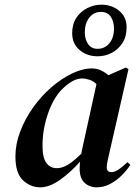

<svg xmlns="http://www.w3.org/2000/svg" viewBox="-20 -788 594 822"><path d="M152 14Q111 14 78.5 -16Q46 -46 46 -118Q46 -171 66.5 -225Q87 -279 121.5 -327.5Q156 -376 199 -413.5Q242 -451 287.5 -473Q333 -495 374 -495Q394 -495 411.5 -487Q429 -479 444 -466L519 -499L530 -492L445 -119Q437 -87 437 -72Q437 -51 457 -51Q471 -51 488 -62.5Q505 -74 526 -94L538 -82Q523 -59 501 -37Q479 -15 451.5 -0.5Q424 14 394 14Q363 14 342 -5.5Q321 -25 321 -66Q321 -80 323 -96Q282 -50 237 -18Q192 14 152 14ZM162 -164Q162 -113 178.5 -90.5Q195 -68 223 -68Q247 -68 272 -83.5Q297 -99 328 -130Q329 -136 331 -146L393 -428Q380 -441 363 -446.5Q346 -452 331 -452Q290 -452 241 -401Q206 -363 184 -297.5Q162 -232 162 -164ZM398 -547Q352 -547 320.5 -574Q289 -601 289 -646Q289 -685 307 -712Q325 -739 354 -753.5Q383 -768 414 -768Q458 -768 490 -742Q522 -716 522 -671Q522 -631 504 -603.5Q486 -576 458 -561.5Q430 -547 398 -547ZM398 -579Q428 -579 448 -602.5Q468 -626 468 -666Q468 -695 454.5 -716Q441 -737 412 -737Q381 -737 362 -712Q343 -687 343 -650Q343 -620 357 -599.5Q371 -579 398 -579Z"/></svg>

Font: DeepMind Serif Text
Style: Italic
Weight: 400
Italic angle: -12°
Designer: Frank Grießhammer / Modifications: Colophon Foundry
Foundry: Colophon Foundry
Version: Version 5.003; ttfautohint (v1.8.2)